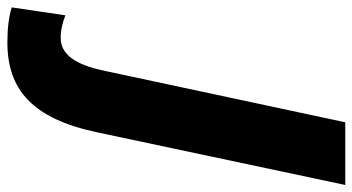

<svg xmlns="http://www.w3.org/2000/svg" viewBox="-284 -512 978 533"><g transform="rotate(90 205.5 -245.0)"><path d="M56 224C187 224 268 155 306 -26L452 -714H278L136 -50C123 14 100 76 44 76C21 76 2 71 -19 63L-41 212C-14 220 17 224 56 224Z"/></g></svg>

Font: Noto Sans Condensed Black
Style: Italic
Weight: 900
Width: 3
Italic angle: -12°
Designer: Monotype Design Team
Foundry: Monotype Imaging Inc.
Version: Version 2.013